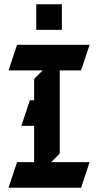

<svg xmlns="http://www.w3.org/2000/svg" viewBox="-20 -870 460 900"><path d="M150 -850V-730H270V-850ZM60 -660 20 -540H180L140 -500V-400H120L80 -280H140V-110H60L20 10H360L400 -110H220L260 -150V-540H360L400 -660Z"/></svg>

Font: Abibas
Style: Medium
Weight: 500
Version: Version 0.3